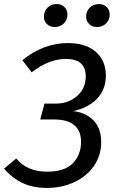

<svg xmlns="http://www.w3.org/2000/svg" viewBox="-35 -913 570 945"><path d="M486 -542Q486 -472 442.5 -427Q399 -382 325 -366Q386 -360 424.5 -321Q463 -282 463 -214Q463 -148 427.5 -96.5Q392 -45 330.5 -16.5Q269 12 196 12Q128 12 76.5 -12Q25 -36 -15 -83L45 -133Q98 -68 197 -68Q284 -68 324 -110Q364 -152 364 -215Q364 -269 330.5 -297Q297 -325 230 -325H163L184 -403H238Q302 -403 344.5 -440.5Q387 -478 387 -537Q387 -623 289 -623Q206 -623 121 -557L75 -617Q180 -701 298 -701Q389 -701 437.5 -657Q486 -613 486 -542ZM181 -831Q181 -858 199 -875.5Q217 -893 244 -893Q267 -893 282 -878.5Q297 -864 297 -842Q297 -815 279 -797.5Q261 -780 234 -780Q211 -780 196 -794.5Q181 -809 181 -831ZM389 -831Q389 -858 407 -875.5Q425 -893 452 -893Q475 -893 490 -878.5Q505 -864 505 -842Q505 -815 487 -797.5Q469 -780 442 -780Q419 -780 404 -794.5Q389 -809 389 -831Z"/></svg>

Font: Fira Sans
Style: Italic
Weight: 400
Italic angle: -8°
Designer: bBox Type GmbH & Carrois Corporate GbR & Edenspiekermann AG
Foundry: bBox Type GmbH & Carrois Corporate GbR & Edenspiekermann AG
Version: Version 4.301